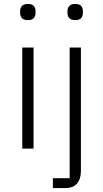

<svg xmlns="http://www.w3.org/2000/svg" viewBox="-20 -753 523 973"><path d="M121 -651Q101 -651 91.5 -661Q82 -671 82 -687V-697Q82 -713 91.5 -723Q101 -733 121 -733Q142 -733 151 -723Q160 -713 160 -697V-687Q160 -671 151 -661Q142 -651 121 -651ZM93 0V-512H150V0ZM333 150V-512H390V115Q390 154 370.5 177Q351 200 310 200H248V150ZM361 -651Q341 -651 331.5 -661Q322 -671 322 -687V-697Q322 -713 331.5 -723Q341 -733 361 -733Q382 -733 391 -723Q400 -713 400 -697V-687Q400 -671 391 -661Q382 -651 361 -651Z"/></svg>

Font: IBM Plex Sans Light
Style: Regular
Weight: 300
Designer: Mike Abbink, Paul van der Laan, Pieter van Rosmalen
Foundry: Bold Monday
Version: Version 3.201